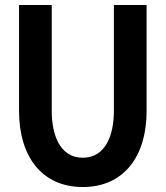

<svg xmlns="http://www.w3.org/2000/svg" viewBox="-20 -731 663 768"><path d="M311 17.1C477.5 17.1 566.4 -108.4 566.4 -286.1V-710.9H435.5V-286.1C435.5 -197.3 405.8 -100.1 311 -100.1C216.8 -100.1 187 -197.3 187 -286.1V-710.9H56.2V-286.1C56.2 -108.4 145 17.1 311 17.1Z"/></svg>

Font: Tuffy
Style: Bold
Weight: 700
Designer: Thatcher Ulrich, Karoly Barta, Michael Everson
Version: Version 001.270